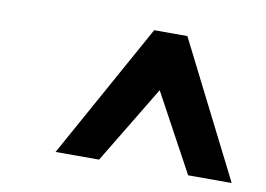

<svg xmlns="http://www.w3.org/2000/svg" viewBox="-50 -786 716 516"><g transform="rotate(10 307.5 -528.0)"><path d="M128.6 -343.8 332.8 -712H423.4L609.2 -343.8H490.4L375.4 -555.8L247.4 -343.8Z"/></g></svg>

Font: Overpass
Style: Italic
Weight: 400
Italic angle: -10°
Designer: Delve Withrington, Dave Bailey, Thomas Jockin
Foundry: Delve Fonts LLC
Version: Version 4.000